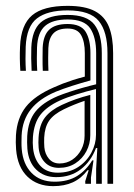

<svg xmlns="http://www.w3.org/2000/svg" viewBox="-20 -628 458 656"><path d="M347.2 0V-446.5Q347.2 -519.8 317.6 -556.1Q288 -592.5 211 -592.5Q142 -592.5 106.4 -565.2Q70.8 -538 67.8 -468.2Q67 -447.2 67.1 -427.1Q67.2 -407 68.5 -386H49.5Q48 -409 47.8 -428Q47.5 -447 48.5 -469Q51.5 -543.5 89.8 -575.8Q128 -608 211 -608Q270.5 -608 304.4 -589.9Q338.2 -571.8 352.4 -535.9Q366.5 -500 366.5 -446.5V0ZM177.2 -38Q217.5 -38 246.8 -57.1Q276 -76.2 292 -106Q308 -135.8 308 -167.5V-323.8Q276.2 -316.2 241.9 -305.6Q207.5 -295 184.5 -284.5Q140.2 -264.2 118.2 -236Q96.2 -207.8 92.5 -160.2Q91.8 -149.5 91.9 -140.2Q92 -131 93 -121.2Q97.2 -83.2 118.6 -60.6Q140 -38 177.2 -38ZM181.2 -54.5Q150.8 -54.5 132.8 -73.8Q114.8 -93 112 -123.5Q111.2 -132.2 111.2 -141.1Q111.2 -150 111.8 -158.8Q114.5 -202 133.9 -226.9Q153.2 -251.8 191.2 -269.5Q216.2 -281 239 -289Q261.8 -297 288.5 -303.8V-166Q288.5 -136.5 275.1 -111.1Q261.8 -85.8 237.6 -70.1Q213.5 -54.5 181.2 -54.5ZM183.5 -69.5Q208 -69.5 227.2 -82.5Q246.5 -95.5 257.8 -117.1Q269 -138.8 269 -164.5V-283.5Q251.2 -277.5 234.2 -270.6Q217.2 -263.8 198.5 -254.8Q163.5 -237.8 148.1 -215.9Q132.8 -194 131 -158Q130.5 -148.8 130.8 -140.6Q131 -132.5 131.5 -125Q133.5 -102 147 -85.8Q160.5 -69.5 183.5 -69.5ZM161.8 8Q107.8 8 73.9 -24.4Q40 -56.8 35 -117.2Q34 -129.8 33.9 -141.5Q33.8 -153.2 34.5 -166Q38.2 -224.8 68.4 -262.9Q98.5 -301 164 -329.5Q179.5 -336.5 195 -342.5Q210.5 -348.5 228.8 -354.4Q247 -360.2 269.8 -366.2V-446.5Q269.8 -485.5 257.1 -508Q244.5 -530.5 211 -530.5Q177.8 -530.5 162.1 -513.6Q146.5 -496.8 145.2 -463.8Q144.8 -452.5 144.6 -430.6Q144.5 -408.8 145.5 -386H126.2Q125.2 -408.5 125.4 -429.8Q125.5 -451 125.8 -465.2Q127.8 -507.5 148.4 -526.8Q169 -546 211 -546Q256.2 -546 272.6 -519.4Q289 -492.8 289 -446.5V-353.2Q257.2 -344.5 226 -334.5Q194.8 -324.5 171 -314.8Q114.8 -291.2 85.5 -254.5Q56.2 -217.8 53.8 -164.5Q53.5 -153.5 53.4 -141.9Q53.2 -130.2 54.2 -118.8Q58.5 -67.2 87.9 -37.2Q117.2 -7.2 166.8 -7.2Q212.2 -7.2 243.4 -26.6Q274.5 -46 295 -80H299.5L290.8 -21.5V0H271.5L271.2 -8.8L283 -46.5H279.2Q257.2 -18 228.6 -5Q200 8 161.8 8ZM308.5 0V-51.5L312.5 -122.2H308Q290.8 -76.5 255.9 -49.5Q221 -22.5 171.5 -22.8Q130.2 -22.8 103.8 -48.5Q77.2 -74.2 73.5 -120Q72.8 -130.8 72.6 -141.4Q72.5 -152 73 -163Q76.2 -215.5 101.1 -246.6Q126 -277.8 177.8 -299.8Q193.5 -306.2 215.6 -313.6Q237.8 -321 262 -327.9Q286.2 -334.8 308.5 -340V-446.5Q308.5 -501.2 288 -531.4Q267.5 -561.5 211 -561.5Q159.5 -561.5 134 -539.4Q108.5 -517.2 106.5 -465.8Q106 -450.8 105.9 -429.4Q105.8 -408 107.2 -386H88Q86.8 -407.2 86.6 -428.8Q86.5 -450.2 87 -466Q89.5 -524.8 118.6 -550.9Q147.8 -577 211 -577Q277 -577 302.4 -544.1Q327.8 -511.2 327.8 -446.5V0Z"/></svg>

Font: Big Shoulders Inline Text Thin SemiBold
Style: Regular
Weight: 600
Version: Version 2.002